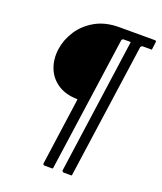

<svg xmlns="http://www.w3.org/2000/svg" viewBox="-150 -839 861 1020"><g transform="rotate(20 280.5 -328.5)"><path d="M496.5 -688.8Q493.9 -688.8 490.4 -685.4Q486.9 -682.1 486.7 -679L379.5 78.8Q379.2 81.4 379 83.2Q378.7 85 374 85H332.8Q327.9 85 325.3 80.8Q322.7 76.7 323.7 74L430.1 -685Q430.4 -687.8 429.6 -688.3Q428.8 -688.8 425.5 -688.8H389.4Q386.3 -688.8 383 -685.4Q379.8 -682.1 379.5 -679L272.4 79.1Q272.1 82.4 270.8 83.7Q269.5 85 265.9 85H224.1Q220.7 85 217.8 82.1Q214.8 79.2 215.8 74.3L268.5 -302.8Q268.5 -304.9 268.4 -305.4Q268.2 -305.9 267 -306.2Q201 -307.6 156.9 -336.6Q112.8 -365.6 93.6 -414.3Q74.4 -463 82.2 -521.5Q90.5 -578.3 123.2 -628.5Q156 -678.6 212.2 -710.3Q268.3 -742 346.3 -742H548Q551.7 -742 554.1 -739.4Q556.6 -736.8 555.3 -733.1L550.1 -692.2Q549.1 -688.8 548.7 -688.8Q548.3 -688.8 544.7 -688.8Z"/></g></svg>

Font: Libre Franklin Thin
Style: Italic
Weight: 100
Italic angle: -8°
Designer: Pablo Impallari, Rodrigo Fuenzalida, Nhung Nguyen
Foundry: Impallari Type
Version: Version 3.000